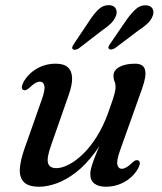

<svg xmlns="http://www.w3.org/2000/svg" viewBox="-20 -716 630 747"><path d="M518.2 -91.7Q524.1 -88.8 524 -81Q523.8 -73.2 517.9 -61.8Q499.9 -28.8 466 -9.2Q432 10.5 390.8 10.5Q363.2 10.5 347.3 -1.8Q331.3 -14.1 331.3 -38.2Q331.3 -52.5 337.1 -71.1Q342.8 -89.7 353.4 -115.9Q364 -142.1 379.5 -179.2Q394.9 -216.2 413.8 -267.7L415.8 -246.4Q387.1 -174 350.7 -124.6Q314.3 -75.3 275.6 -45.4Q236.9 -15.6 200 -2.5Q163 10.5 132.7 10.5Q90.7 10.5 73 -7.4Q55.4 -25.4 57.2 -58.5Q59 -91.5 75.1 -137.1L142.1 -327.3Q156.2 -366.7 152.5 -382.5Q148.9 -398.3 135.3 -398.3Q127.4 -398.3 118 -393.2Q108.6 -388.2 95.3 -375.2Q86.9 -367.8 81.4 -365.7Q75.9 -363.7 70.8 -366Q64.9 -368.9 65 -376.7Q65.2 -384.5 71.1 -395.9Q89.1 -428.9 122.6 -448.6Q156.2 -468.2 197 -468.2Q228.3 -468.2 244 -454.1Q259.6 -439.9 260.5 -413Q261.4 -386.2 247.6 -347.4L179.1 -151.7Q161.2 -101.9 166.8 -81.9Q172.4 -61.8 199.6 -61.8Q220.4 -61.8 247.1 -75.4Q273.8 -88.9 302.1 -115.9Q330.3 -142.9 356.1 -183.7Q381.9 -224.4 401.4 -278.7Q412.7 -309.6 418.7 -328.4Q424.8 -347.3 427.2 -358.3Q429.7 -369.4 429.7 -376.9Q429.7 -390.4 425.6 -399.3Q421.5 -408.2 421.5 -421.1Q421.5 -442.5 444.4 -455.4Q467.3 -468.2 506.1 -468.2Q537.7 -468.2 544.2 -444.5Q550.7 -420.8 532.6 -370.5L446.9 -130.4Q432.9 -91.2 436.7 -75.3Q440.4 -59.4 453.7 -59.4Q461.9 -59.4 471.2 -64.6Q480.4 -69.7 493.7 -82.5Q502.1 -90.1 507.6 -92.2Q513.1 -94.2 518.2 -91.7ZM328.5 -636.2Q346.3 -663.7 363.9 -680.1Q381.5 -696.4 403.5 -696Q422.2 -695.6 429.6 -683.8Q436.9 -671.9 431.7 -655.9Q425.6 -638.8 411.7 -625.1Q397.8 -611.4 376.4 -596.9L286.1 -527.5Q279.6 -523.6 273.4 -522.5Q267.2 -521.3 263.3 -524.7Q259.5 -528.1 261.4 -533.4Q263.2 -538.6 267.6 -545.2ZM471.5 -637.6Q490.6 -664.7 508.4 -680.6Q526.2 -696.4 548 -695.4Q566.3 -694.6 573.3 -682.4Q580.3 -670.1 574.1 -654.1Q567.6 -637 553 -623.6Q538.4 -610.2 517 -596.3L427 -528.3Q420.5 -524.6 414 -523.6Q407.5 -522.5 404 -526.1Q400.4 -529.9 402.5 -535.2Q404.5 -540.4 409.2 -546.6Z"/></svg>

Font: Fraunces
Style: Italic
Weight: 900
Italic angle: -16°
Version: Version 1.000;[0bf87f6ff]